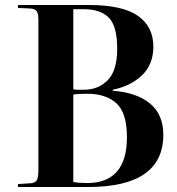

<svg xmlns="http://www.w3.org/2000/svg" viewBox="-20 -750 710 770"><path d="M52 0V-12L103 -15Q122 -17 128 -28Q134 -39 134 -71V-670Q134 -694 127.5 -704.5Q121 -715 100 -716L52 -718V-730H335Q471 -730 533 -686.5Q595 -643 595 -563Q595 -492 550 -448.5Q505 -405 432 -390V-386Q529 -379 582 -334.5Q635 -290 635 -210Q635 0 333 0ZM316 -390Q374 -390 412 -428.5Q450 -467 450 -555Q450 -645 416.5 -679Q383 -713 317 -713H274V-392Q282 -390 292.5 -390Q303 -390 316 -390ZM331 -16Q408 -16 448.5 -61.5Q489 -107 489 -200Q489 -298 446.5 -336Q404 -374 330 -374Q294 -374 274 -371V-20Q297 -16 331 -16Z"/></svg>

Font: Literata 72pt SemiBold
Style: Regular
Weight: 600
Designer: Latin by Veronika Burian and Jose Scaglione. Greek by Irene Vlachou. Cyrillic by Vera Evstafieva.
Foundry: TypeTogether
Version: Version 3.002